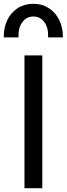

<svg xmlns="http://www.w3.org/2000/svg" viewBox="-35 -992 352 1012"><path d="M94 0V-700H188V0ZM-15 -795Q-16 -846.5 3.5 -886.5Q23 -926.5 58.5 -949.2Q94 -972 141 -972Q187 -972 222.5 -949Q258 -926 277.5 -886Q297 -846 296.5 -795H218.5Q221 -844.5 199.2 -874.8Q177.5 -905 141 -905Q104.5 -905 82.5 -874.8Q60.5 -844.5 62.5 -795Z"/></svg>

Font: Geologica Roman Light
Style: Regular
Weight: 300
Designer: Sindre Bremnes, Frode Helland
Foundry: Monokrom Skriftforlag AS
Version: Version 1.010;gftools[0.9.28]